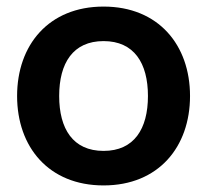

<svg xmlns="http://www.w3.org/2000/svg" viewBox="-20 -552 630 584"><path d="M295 12C462 12 558 -105 558 -260C558 -415 462 -532 295 -532C128 -532 32 -415 32 -260C32 -105 128 12 295 12ZM295 -93C202 -93 160 -160 160 -260C160 -360 202 -427 295 -427C388 -427 430 -360 430 -260C430 -160 388 -93 295 -93Z"/></svg>

Font: Aspekta 600
Style: Regular
Weight: 600
Designer: Ivo Dolenc
Version: Version 2.100